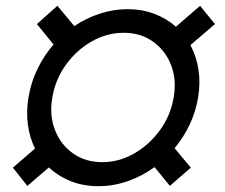

<svg xmlns="http://www.w3.org/2000/svg" viewBox="-20 -634 777 664"><path d="M78.5 -296.9Q87 -349.1 109.6 -395.6Q132.1 -442.1 165.1 -480.1L107.6 -550.8L178.6 -614L236.9 -543.7Q278.1 -571.4 325.1 -586.8Q372.2 -602.3 421.2 -602.3Q470.9 -602.3 513.5 -586.3Q556.1 -570.3 588.4 -541.5L671.9 -614L723.4 -550.8L638.5 -478Q658.7 -440.3 666.2 -394.4Q673.7 -348.4 665.1 -296.9Q657 -247.5 635.8 -202.9Q614.7 -158.4 583.8 -121.4L639.9 -54.3L567.5 8.9L514.6 -56.1Q471.6 -24.9 421.9 -7.5Q372.2 9.9 320.3 9.9Q268.5 9.9 225 -7.3Q181.5 -24.5 149.1 -55L74.6 8.9L24.5 -54.3L101.2 -120.4Q82.7 -157.3 76.5 -202.2Q70.3 -247.2 78.5 -296.9ZM160.9 -296.9Q150.2 -235.4 170.1 -184.5Q190 -133.5 232.8 -103.3Q275.6 -73.2 333.8 -73.2Q391.7 -73.2 444.2 -103.3Q496.8 -133.5 533.6 -184.5Q570.3 -235.4 580.6 -296.9Q591.3 -359.4 571.2 -410Q551.1 -460.6 508.3 -490.6Q465.6 -520.6 407.7 -520.6Q349.4 -520.6 296.9 -490.6Q244.3 -460.6 207.9 -410Q171.5 -359.4 160.9 -296.9Z"/></svg>

Font: Inter UI Medium
Style: Italic
Weight: 500
Italic angle: 9.39999°
Designer: Rasmus Andersson
Foundry: rsms
Version: 3.2;8d6f07862